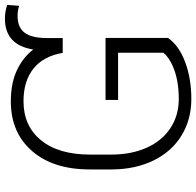

<svg xmlns="http://www.w3.org/2000/svg" viewBox="-28 -756 794 777"><g transform="rotate(-90 368.5 -368.0)"><path d="M603 -84.5Q571.8 -40 505.1 -15.1Q438.5 9.8 356 9.8Q272.5 9.8 207.5 -30.3Q142.6 -70.3 106.9 -143.6Q71.3 -216.8 70.8 -311.5V-401.4Q70.8 -549.3 145.5 -635Q220.2 -720.7 346.2 -720.7Q420.4 -720.7 472.4 -696Q524.4 -671.4 556.2 -629.9Q574.2 -744.6 681.2 -744.6Q709 -744.6 736.8 -735.4L732.9 -687Q713.9 -693.4 692.4 -693.4Q645 -693.4 623.8 -664.3Q602.5 -635.3 602.5 -574.7V-510.7H542.5Q529.3 -588.9 478.8 -629.2Q428.2 -669.4 346.7 -669.4Q247.1 -669.4 189 -598.6Q130.9 -527.8 130.9 -398.9V-314.9Q130.9 -233.9 158.4 -171.6Q186 -109.4 237.5 -75.2Q289.1 -41 356 -41Q433.6 -41 489.3 -65.4Q525.4 -81.5 543 -103V-286.6H352.1V-337.4H603Z"/></g></svg>

Font: Roboto Light
Style: Regular
Weight: 300
Designer: Google
Version: Version 2.134; 2016; ttfautohint (v1.6)